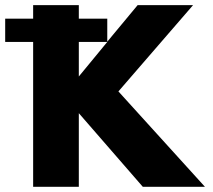

<svg xmlns="http://www.w3.org/2000/svg" viewBox="-82 -721 823 741"><path d="M-62 -559.1V-648.9H45.9V-701.2H222.2V-648.9H332V-560.1L449.2 -701.2H663.1L375 -368.2L709 0H469.2L222.2 -284.2V0H45.9V-559.1ZM222.2 -425.8 332 -559.1H222.2Z"/></svg>

Font: Hussar Preview
Style: Bold
Weight: 700
Foundry: Cannot Into Space Fonts, PlusOne Fonts
Version: Version 2.29RC2 "Millennial"